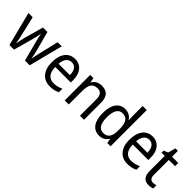

<svg xmlns="http://www.w3.org/2000/svg" viewBox="165 -1801 2851 2851"><g transform="rotate(45 1591.0 -375.0)"><path d="M391 -311 472 -1H572L709 -537H623L551 -237C538 -180 526 -125 522 -94H519C512 -145 498 -203 486 -246L408 -537H314L233 -246C219 -195 207 -132 200 -94H197C191 -139 177 -201 164 -258L98 -537H10L146 -1H243L328 -310C342 -359 352 -411 358 -444H361C367 -412 378 -360 391 -311Z M984 -546C852 -546 771 -443 771 -264C771 -94 857 10 1004 10C1067 10 1112 -1 1161 -25V-100C1111 -75 1067 -63 1010 -63C913 -63 860 -127 858 -252H1184V-306C1184 -447 1111 -546 984 -546ZM983 -476C1062 -476 1097 -409 1097 -320H859C867 -421 910 -476 983 -476Z M1543 -546C1482 -546 1424 -518 1393 -463H1388L1376 -536H1308V0H1393V-278C1393 -408 1427 -473 1528 -473C1598 -473 1629 -430 1629 -345V0H1714V-355C1714 -487 1656 -546 1543 -546Z M2036 10C2108 10 2154 -23 2185 -71H2190L2202 0H2271V-760H2185V-545C2185 -524 2188 -489 2190 -467H2185C2154 -514 2106 -546 2036 -546C1915 -546 1839 -450 1839 -267C1839 -84 1914 10 2036 10ZM2052 -62C1968 -62 1927 -134 1927 -266C1927 -396 1967 -474 2051 -474C2152 -474 2186 -404 2186 -269V-248C2186 -123 2147 -62 2052 -62Z M2612 -546C2480 -546 2399 -443 2399 -264C2399 -94 2485 10 2632 10C2695 10 2740 -1 2789 -25V-100C2739 -75 2695 -63 2638 -63C2541 -63 2488 -127 2486 -252H2812V-306C2812 -447 2739 -546 2612 -546ZM2611 -476C2690 -476 2725 -409 2725 -320H2487C2495 -421 2538 -476 2611 -476Z M3097 -62C3052 -62 3026 -92 3026 -153V-468H3157V-536H3026V-659H2973L2943 -541L2874 -511V-468H2941V-148C2941 -30 2999 10 3078 10C3109 10 3143 3 3163 -6V-73C3146 -67 3120 -62 3097 -62Z"/></g></svg>

Font: Noto Sans Lao SemiCondensed
Style: Regular
Weight: 400
Width: 4
Designer: Monotype Design Team
Foundry: Monotype Imaging Inc.
Version: Version 2.003